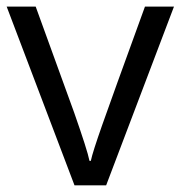

<svg xmlns="http://www.w3.org/2000/svg" viewBox="-20 -555 541 575"><path d="M501 -535.2 297.9 0H203.1L0 -535.2H86.9L202.1 -217.8C228 -143.6 243.7 -95.2 248 -73.2H252C255.4 -90.3 267.1 -126.5 286.1 -180.7C305.2 -234.9 347.7 -353 414.1 -535.2Z"/></svg>

Font: OpenSansEmoji
Style: Regular
Weight: 400
Foundry: MorbZ
Version: Version 1.000;PS 001.000;hotconv 1.0.70;makeotf.lib2.5.58329